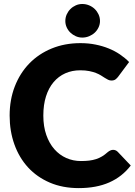

<svg xmlns="http://www.w3.org/2000/svg" viewBox="-20 -958 695 986"><path d="M561 -188.5Q567 -188.5 573 -186.2Q579 -184 584.5 -178.5L651.5 -108Q607.5 -50.5 541.2 -21.2Q475 8 384.5 8Q301.5 8 235.8 -20.2Q170 -48.5 124.2 -98.2Q78.5 -148 54 -216.2Q29.5 -284.5 29.5 -364.5Q29.5 -446 56 -514.2Q82.5 -582.5 130.5 -632Q178.5 -681.5 245.5 -709Q312.5 -736.5 393 -736.5Q434 -736.5 470.2 -729.2Q506.5 -722 538 -709.2Q569.5 -696.5 596 -678.5Q622.5 -660.5 643 -639.5L586 -563Q580.5 -556 573 -550.2Q565.5 -544.5 552 -544.5Q543 -544.5 535 -548.5Q527 -552.5 518 -558.2Q509 -564 498.2 -570.8Q487.5 -577.5 472.8 -583.2Q458 -589 438.2 -593Q418.5 -597 392 -597Q350 -597 315.2 -581.5Q280.5 -566 255.2 -536.2Q230 -506.5 216.2 -463.2Q202.5 -420 202.5 -364.5Q202.5 -308.5 217.8 -265Q233 -221.5 259.2 -191.8Q285.5 -162 320.5 -146.5Q355.5 -131 395.5 -131Q418.5 -131 437.5 -133.2Q456.5 -135.5 473 -140.8Q489.5 -146 504 -154.8Q518.5 -163.5 533.5 -177Q539.5 -182 546.5 -185.2Q553.5 -188.5 561 -188.5ZM493.5 -850Q493.5 -833 486.2 -817.5Q479 -802 466.8 -790.5Q454.5 -779 437.8 -772Q421 -765 402.5 -765Q385 -765 369.2 -772Q353.5 -779 341.5 -790.5Q329.5 -802 322.5 -817.5Q315.5 -833 315.5 -850Q315.5 -868 322.5 -883.8Q329.5 -899.5 341.5 -911.5Q353.5 -923.5 369.2 -930.5Q385 -937.5 402.5 -937.5Q421 -937.5 437.8 -930.5Q454.5 -923.5 466.8 -911.5Q479 -899.5 486.2 -883.8Q493.5 -868 493.5 -850Z"/></svg>

Font: Lato ExtraBold
Style: Regular
Weight: 800
Designer: Lukasz Dziedzic with Adam Twardoch and Botio Nikoltchev
Foundry: tyPoland Lukasz Dziedzic
Version: Version 2.015; 2015-08-06; http://www.latofonts.com/